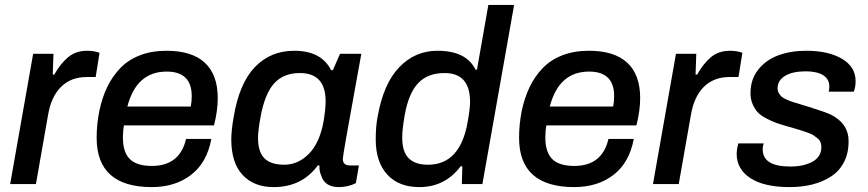

<svg xmlns="http://www.w3.org/2000/svg" viewBox="-20 -743 3504 775"><path d="M21 0 113.8 -525.9H195.8L192.9 -441.9H199.2Q223.1 -484.9 254.2 -511.5Q285.2 -538.1 332 -538.1Q359.9 -538.1 381.8 -529.8L366.2 -432.1H330.1Q266.1 -432.1 226.1 -392.1Q186 -352.1 173.8 -277.8L125 0Z M592.8 12.2Q370.1 12.2 370.1 -187Q370.1 -241.2 380.9 -294.9Q392.1 -348.6 412.6 -391.4Q433.1 -434.1 465.3 -467.8Q497.6 -501.5 544.9 -519.8Q592.3 -538.1 651.9 -538.1Q754.9 -538.1 806.9 -489.7Q858.9 -441.4 858.9 -347.2Q858.9 -295.9 843.8 -236.8H480Q476.1 -212.9 476.1 -188Q476.1 -128.4 504.2 -100.8Q532.2 -73.2 592.8 -73.2Q705.6 -73.2 731 -182.1H833Q815.4 -86.4 751.2 -37.1Q687 12.2 592.8 12.2ZM494.1 -313H750Q753.9 -333 753.9 -355Q753.9 -454.1 652.8 -454.1Q530.8 -454.1 494.1 -313Z M1084.5 12.2Q1004.9 12.2 959.2 -36.9Q913.6 -85.9 913.6 -180.2Q913.6 -216.3 922.9 -269Q945.3 -405.8 1008.5 -471.9Q1071.8 -538.1 1167.5 -538.1Q1276.9 -538.1 1316.4 -460H1323.7L1352.5 -525.9H1438.5L1415.5 -398.9Q1363.8 -117.2 1363.8 -101.1Q1363.8 -75.2 1392.6 -75.2H1428.7L1416.5 -3.9Q1385.3 12.2 1347.7 12.2Q1291.5 12.2 1276.9 -33.2Q1268.1 -52.7 1269.5 -75.2H1262.7Q1198.7 12.2 1084.5 12.2ZM1127.4 -78.1Q1183.6 -78.1 1227.3 -122.6Q1271 -167 1286.6 -255.9Q1294.4 -305.2 1294.4 -334Q1294.4 -448.2 1190.4 -448.2Q1124.5 -448.2 1086.7 -406.5Q1048.8 -364.7 1031.7 -271Q1021.5 -215.8 1021.5 -186Q1021.5 -130.4 1047.1 -104.2Q1072.8 -78.1 1127.4 -78.1Z M1672.4 12.2Q1589.4 12.2 1543 -38.6Q1496.6 -89.4 1496.6 -180.2Q1496.6 -233.9 1504.4 -272.9Q1527.8 -405.3 1591.6 -471.7Q1655.3 -538.1 1745.6 -538.1Q1862.3 -538.1 1899.4 -461.9H1905.3L1951.2 -723.1H2055.2L1927.2 0H1844.2L1846.2 -71.8H1839.4Q1776.4 12.2 1672.4 12.2ZM1707.5 -78.1Q1838.9 -78.1 1868.2 -253.9Q1877.4 -305.7 1877.4 -332Q1877.4 -448.2 1774.4 -448.2Q1706.1 -448.2 1667.5 -407Q1628.9 -365.7 1613.3 -276.9Q1603.5 -220.7 1603.5 -187Q1603.5 -130.9 1629.4 -104.5Q1655.3 -78.1 1707.5 -78.1Z M2297.9 12.2Q2075.2 12.2 2075.2 -187Q2075.2 -241.2 2085.9 -294.9Q2097.2 -348.6 2117.7 -391.4Q2138.2 -434.1 2170.4 -467.8Q2202.6 -501.5 2250 -519.8Q2297.4 -538.1 2356.9 -538.1Q2460 -538.1 2512 -489.7Q2564 -441.4 2564 -347.2Q2564 -295.9 2548.8 -236.8H2185.1Q2181.2 -212.9 2181.2 -188Q2181.2 -128.4 2209.2 -100.8Q2237.3 -73.2 2297.9 -73.2Q2410.6 -73.2 2436 -182.1H2538.1Q2520.5 -86.4 2456.3 -37.1Q2392.1 12.2 2297.9 12.2ZM2199.2 -313H2455.1Q2459 -333 2459 -355Q2459 -454.1 2357.9 -454.1Q2235.8 -454.1 2199.2 -313Z M2615.7 0 2708.5 -525.9H2790.5L2787.6 -441.9H2793.9Q2817.9 -484.9 2848.9 -511.5Q2879.9 -538.1 2926.8 -538.1Q2954.6 -538.1 2976.6 -529.8L2960.9 -432.1H2924.8Q2860.8 -432.1 2820.8 -392.1Q2780.8 -352.1 2768.6 -277.8L2719.7 0Z M3167.5 12.2Q3064.5 12.2 3009 -23.9Q2953.6 -60.1 2953.6 -122.1Q2953.6 -141.1 2960.4 -164.1H3062.5Q3058.6 -152.3 3058.6 -140.1Q3058.6 -70.8 3170.4 -70.8Q3223.6 -70.8 3259.5 -90.3Q3295.4 -109.9 3295.4 -149.9Q3295.4 -160.2 3292 -168.9Q3288.6 -177.7 3279.8 -184.8Q3271 -191.9 3263.9 -196.8Q3256.8 -201.7 3241 -207.3Q3225.1 -212.9 3216.6 -215.8Q3208 -218.8 3187.3 -224.6Q3166.5 -230.5 3158.2 -232.9Q3131.3 -240.7 3114 -246.8Q3096.7 -252.9 3074.7 -264.2Q3052.7 -275.4 3040 -288.3Q3027.3 -301.3 3018.3 -321.8Q3009.3 -342.3 3009.3 -367.2Q3009.3 -421.9 3040 -461.2Q3070.8 -500.5 3120.8 -519.3Q3170.9 -538.1 3234.4 -538.1Q3323.7 -538.1 3378.7 -505.6Q3433.6 -473.1 3433.6 -416Q3433.6 -391.6 3426.3 -373H3325.2Q3325.7 -376 3326.7 -383.1Q3327.6 -390.1 3327.6 -393.1Q3327.6 -423.8 3302.5 -439.5Q3277.3 -455.1 3232.4 -455.1Q3179.2 -455.1 3148.9 -436.8Q3118.7 -418.5 3118.7 -386.2Q3118.7 -375.5 3124 -366.5Q3129.4 -357.4 3136.2 -351.8Q3143.1 -346.2 3157.2 -340.1Q3171.4 -334 3181.9 -330.8Q3192.4 -327.6 3212.4 -321.5Q3232.4 -315.4 3243.7 -312Q3311.5 -291 3334.5 -279.8Q3396.5 -248.5 3404.3 -190.4Q3405.3 -181.6 3405.3 -171.9Q3405.3 -124.5 3386.7 -88.6Q3368.2 -52.7 3335 -31Q3301.8 -9.3 3259.5 1.5Q3217.3 12.2 3167.5 12.2Z"/></svg>

Font: Archivo Medium
Style: Italic
Weight: 500
Italic angle: -10°
Designer: Hector Gatti
Foundry: Omnibus-Type
Version: Version 2.001